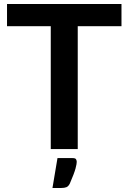

<svg xmlns="http://www.w3.org/2000/svg" viewBox="-20 -743 640 957"><path d="M585.5 -612.5H367.5V0H233V-612.5H15V-723H585.5ZM342 45Q356 45 359.2 51.2Q362.5 57.5 362.5 63.5Q362.5 68 361.2 76Q360 84 356.5 96.8Q353 109.5 346 128Q339 146.5 328 172Q321 186 311 190Q301 194 285 194H241.5L266.5 45Z"/></svg>

Font: Lato 2
Style: Bold
Weight: 700
Designer: Lukasz Dziedzic with Adam Twardoch and Botio Nikoltchev
Foundry: tyPoland Lukasz Dziedzic
Version: Version 2.015; 2015-08-06; http://www.latofonts.com/